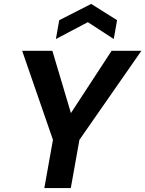

<svg xmlns="http://www.w3.org/2000/svg" viewBox="-20 -959 741 979"><path d="M206 0 250 -246 93 -700H247L348 -361L329 -363L549 -700H701L385 -246L341 0ZM265 -760 282 -856 445 -939 577 -856 560 -760 428 -846Z"/></svg>

Font: DM Sans 20pt
Style: Bold Italic
Weight: 700
Italic angle: -10°
Version: Version 4.004;gftools[0.9.30]